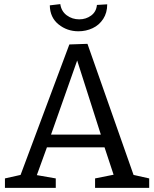

<svg xmlns="http://www.w3.org/2000/svg" viewBox="-20 -913 749 933"><path d="M405 -700 629 -63 705 -46V0H442V-46L532 -64L488 -197H208L159 -62L251 -46V0H4V-46L80 -63L317 -697ZM470 -259 355 -619 228 -259ZM222 -887 273 -893Q278 -858 304.5 -838.5Q331 -819 365 -819Q398 -819 423 -837.5Q448 -856 451 -889L501 -892Q501 -851 481.5 -821Q462 -791 430 -776Q398 -761 361 -761Q306 -761 264.5 -794.5Q223 -828 222 -887Z"/></svg>

Font: Bitter Pro
Style: Regular
Weight: 400
Designer: Sol Matas, and Bitter project Authors
Foundry: Sol Matas
Version: Version 1.010